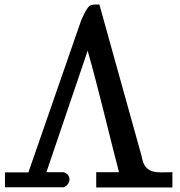

<svg xmlns="http://www.w3.org/2000/svg" viewBox="-20 -832 800 852"><path d="M384 -809C367 -808 340 -741 340 -741L106 -67H2V-1H263C296 -15 298 -58 262 -68H186L369 -607C419 -431 461 -248 508 -68H407V0H745V-68C678 -67 622 -56 609 -137L421 -812C407 -812 398 -813 384 -809Z"/></svg>

Font: Philokalia
Style: Regular
Weight: 400
Version: Version 001.010